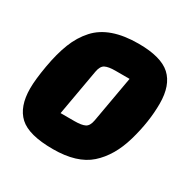

<svg xmlns="http://www.w3.org/2000/svg" viewBox="-149 -781 928 937"><g transform="rotate(30 315.0 -312.5)"><path d="M257 -416 211 -156H290Q329 -156 348 -165.5Q367 -175 373 -209L419 -469H339Q301 -469 282 -459.5Q263 -450 257 -416ZM372 -640Q499 -640 553 -590.5Q607 -541 607 -438Q607 -335 574.5 -222.5Q542 -110 471.5 -47.5Q401 15 265.5 15Q130 15 76 -34.5Q22 -84 22 -187Q22 -236 36 -316.5Q50 -397 73 -455.5Q96 -514 135 -557Q210 -640 372 -640Z"/></g></svg>

Font: Changa One
Style: Italic
Weight: 400
Italic angle: -12°
Designer: Eduardo Rodriguez Tunni
Foundry: Eduardo Rodriguez Tunni
Version: Version 1.003